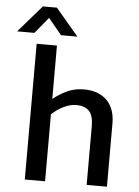

<svg xmlns="http://www.w3.org/2000/svg" viewBox="-96 -926 705 971"><g transform="rotate(5 256.5 -440.0)"><path d="M170 0H67V-689H170V-418Q202 -444 240.5 -462Q279 -480 326 -480Q366 -480 396 -468Q426 -456 445.5 -435Q465 -414 474.5 -385Q484 -356 484 -322V0H381V-299Q381 -352 359 -375Q337 -398 295 -398Q264 -398 231.5 -382.5Q199 -367 170 -340ZM269 -743H186L118 -825L51 -743H-37L82 -880H153Z"/></g></svg>

Font: Mukta Malar Medium
Style: Regular
Weight: 500
Designer: Aadarsh Rajan, Girish Dalvi, Yashodeep Gholap
Foundry: Ek Type
Version: Version 2.538;PS 1.000;hotconv 16.6.51;makeotf.lib2.5.65220;